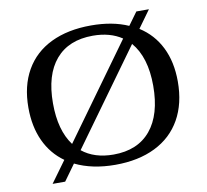

<svg xmlns="http://www.w3.org/2000/svg" viewBox="-85 -834 1052 977"><g transform="rotate(-10 441.0 -345.0)"><path d="M827 -353Q827 -239 781 -157.5Q735 -76 648 -33Q561 10 441 10Q322 10 234 -33L174 50H109L189 -60Q124 -106 89.5 -180.5Q55 -255 55 -353Q55 -465 101 -545.5Q147 -626 234 -668Q321 -710 441 -710Q552 -710 633 -674L681 -740H746L681 -650Q752 -605 789.5 -529.5Q827 -454 827 -353ZM242 -133 591 -616Q530 -657 441 -657Q316 -657 249 -578.5Q182 -500 182 -353Q182 -213 242 -133ZM700 -353Q700 -501 631 -581L279 -94Q342 -43 441 -43Q566 -43 633 -123.5Q700 -204 700 -353Z"/></g></svg>

Font: Fahkwang Medium
Style: Regular
Weight: 500
Version: Version 1.000; ttfautohint (v1.6)